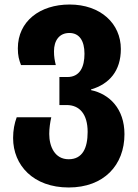

<svg xmlns="http://www.w3.org/2000/svg" viewBox="-20 -580 609 850"><path d="M284 250C440 250 531 151 531 14C531 -99 464 -164 383 -181V-184C464 -208 515 -266 515 -363C515 -476 425 -560 288 -560C157 -560 59 -486 59 -366C59 -333 64 -316 73 -292H227C222 -313 219 -329 219 -353C219 -400 242 -434 287 -434C331 -434 354 -400 354 -342C354 -284 334 -239 278 -239H243V-115H275C332 -115 368 -75 368 4C368 76 345 125 284 125C222 125 198 68 198 13C198 -12 202 -39 207 -61H54C44 -34 38 -4 38 31C38 152 128 250 284 250Z"/></svg>

Font: Noto Sans Georgian SemiCondensed ExtraBold
Style: Regular
Weight: 800
Width: 4
Designer: Monotype Design Team, Akaki Razmadze
Foundry: Google LLC
Version: Version 2.005